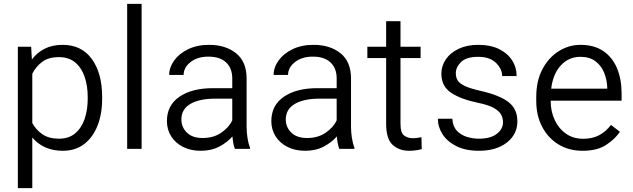

<svg xmlns="http://www.w3.org/2000/svg" viewBox="-20 -770 3272 993"><path d="M508.3 -269V-258.8Q508.3 -180.7 484.4 -120.1Q460.4 -59.6 415.3 -24.9Q370.1 9.8 305.2 9.8Q252.9 9.8 213.4 -8.3Q173.8 -26.4 147 -59.1V203.1H72.3V-528.3H141.1L145 -462.4Q171.9 -498.5 211.4 -518.3Q251 -538.1 303.7 -538.1Q402.3 -538.1 455.3 -464.4Q508.3 -390.6 508.3 -269ZM433.6 -258.8V-269Q433.6 -326.2 417.7 -372.8Q401.9 -419.4 368.9 -447Q335.9 -474.6 284.2 -474.6Q230.5 -474.6 197.5 -449.5Q164.6 -424.3 147 -388.7V-133.8Q166 -98.6 199.2 -75.7Q232.4 -52.7 285.2 -52.7Q336.4 -52.7 369.1 -80.6Q401.9 -108.4 417.7 -155Q433.6 -201.7 433.6 -258.8Z M712.4 -750V0H637.7V-750Z M1194.8 0Q1189.9 -11.7 1186.8 -29.1Q1183.6 -46.4 1182.1 -64.5Q1156.2 -34.2 1114.7 -12.2Q1073.2 9.8 1018.1 9.8Q965.3 9.8 926 -10.5Q886.7 -30.8 865 -65.4Q843.3 -100.1 843.3 -143.6Q843.3 -225.1 907.7 -269.5Q972.2 -314 1082.5 -314H1181.2V-364.7Q1181.2 -416.5 1149.7 -446.8Q1118.2 -477.1 1057.6 -477.1Q1001.5 -477.1 965.6 -449Q929.7 -420.9 929.7 -382.3H855Q855 -421.4 880.6 -457Q906.2 -492.7 952.9 -515.4Q999.5 -538.1 1061.5 -538.1Q1146.5 -538.1 1200.9 -494.6Q1255.4 -451.2 1255.4 -363.8V-113.3Q1255.4 -86.4 1260 -56.6Q1264.6 -26.9 1272.9 -6.8V0ZM1027.8 -56.2Q1084.5 -56.2 1124.5 -83.7Q1164.6 -111.3 1181.2 -147.5V-259.8H1093.8Q1010.3 -259.8 964.1 -232.2Q918 -204.6 918 -152.3Q918 -112.3 946.5 -84.2Q975.1 -56.2 1027.8 -56.2Z M1734.9 0Q1730 -11.7 1726.8 -29.1Q1723.6 -46.4 1722.2 -64.5Q1696.3 -34.2 1654.8 -12.2Q1613.3 9.8 1558.1 9.8Q1505.4 9.8 1466.1 -10.5Q1426.8 -30.8 1405 -65.4Q1383.3 -100.1 1383.3 -143.6Q1383.3 -225.1 1447.8 -269.5Q1512.2 -314 1622.6 -314H1721.2V-364.7Q1721.2 -416.5 1689.7 -446.8Q1658.2 -477.1 1597.7 -477.1Q1541.5 -477.1 1505.6 -449Q1469.7 -420.9 1469.7 -382.3H1395Q1395 -421.4 1420.7 -457Q1446.3 -492.7 1492.9 -515.4Q1539.6 -538.1 1601.6 -538.1Q1686.5 -538.1 1741 -494.6Q1795.4 -451.2 1795.4 -363.8V-113.3Q1795.4 -86.4 1800 -56.6Q1804.7 -26.9 1813 -6.8V0ZM1567.9 -56.2Q1624.5 -56.2 1664.6 -83.7Q1704.6 -111.3 1721.2 -147.5V-259.8H1633.8Q1550.3 -259.8 1504.2 -232.2Q1458 -204.6 1458 -152.3Q1458 -112.3 1486.6 -84.2Q1515.1 -56.2 1567.9 -56.2Z M2155.3 -528.3V-469.7H2051.3V-129.9Q2051.3 -82 2070.6 -68.6Q2089.8 -55.2 2114.7 -55.2Q2127.4 -55.2 2139.6 -57.1Q2151.9 -59.1 2159.7 -60.5L2161.1 1Q2150.4 4.4 2133.1 7.1Q2115.7 9.8 2095.2 9.8Q2044.9 9.8 2011 -20.5Q1977.1 -50.8 1977.1 -130.4V-469.7H1879.9V-528.3H1977.1V-660.2H2051.3V-528.3Z M2581.5 -137.7Q2581.5 -158.2 2571.8 -177Q2562 -195.8 2533.9 -211.7Q2505.9 -227.5 2450.2 -238.8Q2361.8 -257.3 2312.3 -290.8Q2262.7 -324.2 2262.7 -389.2Q2262.7 -429.7 2286.1 -463.6Q2309.6 -497.6 2352.5 -517.8Q2395.5 -538.1 2453.6 -538.1Q2516.1 -538.1 2560.3 -516.6Q2604.5 -495.1 2628.2 -458.5Q2651.9 -421.9 2651.9 -376.5H2577.1Q2577.1 -413.6 2545.2 -444.8Q2513.2 -476.1 2453.6 -476.1Q2391.6 -476.1 2364.5 -449.2Q2337.4 -422.4 2337.4 -391.1Q2337.4 -369.6 2347.4 -353.5Q2357.4 -337.4 2385.7 -324.5Q2414.1 -311.5 2468.8 -299.3Q2565.4 -276.9 2610.6 -241.5Q2655.8 -206.1 2655.8 -142.6Q2655.8 -75.2 2601.3 -32.7Q2546.9 9.8 2456.5 9.8Q2388.2 9.8 2340.8 -13.9Q2293.5 -37.6 2269 -75.4Q2244.6 -113.3 2244.6 -155.8H2319.3Q2321.8 -116.2 2343 -93.8Q2364.3 -71.3 2395 -62Q2425.8 -52.7 2456.5 -52.7Q2517.6 -52.7 2549.6 -77.9Q2581.5 -103 2581.5 -137.7Z M2993.2 9.8Q2921.9 9.8 2867.9 -23.4Q2814 -56.6 2783.7 -114.7Q2753.4 -172.9 2753.4 -247.6V-268.1Q2753.4 -352.1 2785.6 -412.6Q2817.9 -473.1 2870.1 -505.6Q2922.4 -538.1 2981.9 -538.1Q3053.2 -538.1 3100.6 -505.6Q3147.9 -473.1 3171.4 -416.5Q3194.8 -359.9 3194.8 -287.6V-249.5H2828.1V-247.6Q2828.1 -193.8 2848.9 -149.4Q2869.6 -105 2907.2 -78.6Q2944.8 -52.2 2996.6 -52.2Q3043.9 -52.2 3078.6 -70.6Q3113.3 -88.9 3140.1 -124L3186 -88.4Q3160.2 -49.8 3114 -20Q3067.9 9.8 2993.2 9.8ZM2981.9 -476.1Q2921.4 -476.1 2880.9 -432.1Q2840.3 -388.2 2830.6 -311.5H3120.6V-318.4Q3119.1 -357.9 3104.5 -394Q3089.8 -430.2 3059.8 -453.1Q3029.8 -476.1 2981.9 -476.1Z"/></svg>

Font: Vazirmatn RD FD Light
Style: Regular
Weight: 300
Designer: Saber Rastikerdar
Foundry: Saber Rastikerdar
Version: Version 33.003